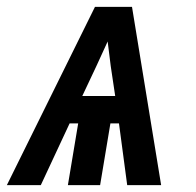

<svg xmlns="http://www.w3.org/2000/svg" viewBox="-51 -540 571 560"><path d="M-31 0 226 -520H334L419 0H320L296 -180H271L241 0H147L177 -180H152L68 0ZM189 -260H285L272 -347Q270 -365 267.5 -383Q265 -401 263 -419Q255 -401 246.5 -383Q238 -365 230 -347Z"/></svg>

Font: Iosevka SS18
Style: Bold Italic
Weight: 700
Italic angle: -9°
Monospace: yes
Designer: Belleve Invis
Foundry: Belleve Invis
Version: Version 25.1.1; ttfautohint (v1.8.4)